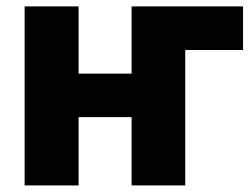

<svg xmlns="http://www.w3.org/2000/svg" viewBox="-20 -565 763 585"><path d="M720.5 -545.5V-412.6H544.4V0H381V-208.1H219.5V0H55V-545.5H219.5V-340.6H381V-545.5Z"/></svg>

Font: Inter UI Extra Bold
Style: Regular
Weight: 800
Designer: Rasmus Andersson
Foundry: rsms
Version: 3.2;8d6f07862